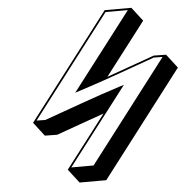

<svg xmlns="http://www.w3.org/2000/svg" viewBox="-58 -854 979 982"><g transform="rotate(-5 431.5 -362.5)"><path d="M515.5 -796.4 100.4 -254.4 154.8 -183.7 218.2 -182.7C300 -211.6 381.6 -241.5 463.4 -270L256.4 0L310.8 70.7H447.8L862.9 -471.3L808.5 -542L745 -543C663.2 -514.1 581.7 -484.2 499.8 -455.6L706.9 -725.7L652.5 -796.4ZM519.2 -786.4H633.5L328.7 -388.9L354.7 -397.2C485.4 -438.8 616.9 -487.8 744.5 -533L789.7 -532.3L389.7 -10H275.4L580.2 -407.4L554.2 -399.2C423.4 -357.6 292 -308.5 164.4 -263.4L119.2 -264.1Z"/></g></svg>

Font: Stormning
Style: AsgardObl
Weight: 400
Designer: Robert Jablonski, Mew Too
Foundry: Cannot Into Space Fonts
Version: Version 0.90